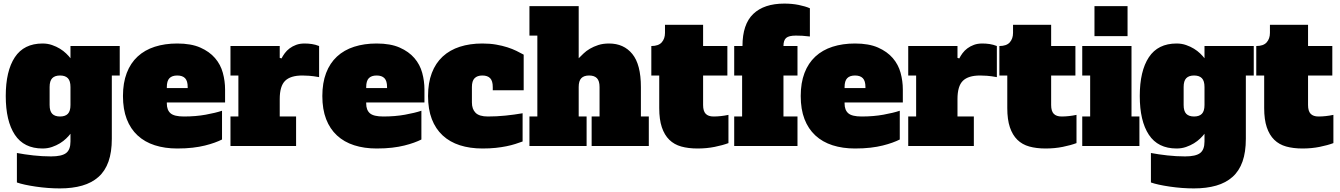

<svg xmlns="http://www.w3.org/2000/svg" viewBox="-20 -812 7451 1068"><path d="M372 -556H646V-392H602V-40Q602 34 583.5 86.5Q565 139 528 172Q491 205 437 220.5Q383 236 313 236Q247 236 179 226Q111 216 74 203V39Q116 47 165.5 52.5Q215 58 264 58Q323 58 347.5 39.5Q372 21 372 -25V-68Q363 -56 348 -41.5Q333 -27 313.5 -15Q294 -3 269.5 5.5Q245 14 217 14Q113 14 62.5 -62.5Q12 -139 12 -278Q12 -417 62.5 -493.5Q113 -570 217 -570Q245 -570 269.5 -561.5Q294 -553 313.5 -541Q333 -529 348 -514.5Q363 -500 372 -488ZM256 -228Q256 -194 270.5 -179Q285 -164 314 -164Q343 -164 357.5 -179Q372 -194 372 -228V-328Q372 -362 357.5 -377Q343 -392 314 -392Q285 -392 270.5 -377Q256 -362 256 -328Z M966 -570Q1043 -570 1094 -547.5Q1145 -525 1176 -489Q1207 -453 1219.5 -407Q1232 -361 1232 -314V-242H908V-236Q908 -200 928.5 -182Q949 -164 1003 -164Q1069 -164 1124 -174Q1179 -184 1215 -196V-36Q1197 -27 1173.5 -18.5Q1150 -10 1120 -2.5Q1090 5 1052 9.5Q1014 14 966 14Q897 14 841 -4Q785 -22 745.5 -58.5Q706 -95 685 -149.5Q664 -204 664 -278Q664 -351 685 -406Q706 -461 745.5 -497.5Q785 -534 841 -552Q897 -570 966 -570ZM966 -392Q937 -392 922.5 -377Q908 -362 908 -328V-322H1024V-328Q1024 -362 1009.5 -377Q995 -392 966 -392Z M1262 -556H1536V-490L1546 -487Q1553 -501 1564 -516Q1575 -531 1591 -543Q1607 -555 1627.5 -562.5Q1648 -570 1674 -570Q1695 -570 1715 -567Q1735 -564 1755 -556V-383Q1722 -389 1699.5 -390.5Q1677 -392 1662 -392Q1596 -392 1566 -362.5Q1536 -333 1536 -261V-164H1627V0H1262V-164H1306V-392H1262Z M2075 -570Q2152 -570 2203 -547.5Q2254 -525 2285 -489Q2316 -453 2328.5 -407Q2341 -361 2341 -314V-242H2017V-236Q2017 -200 2037.5 -182Q2058 -164 2112 -164Q2178 -164 2233 -174Q2288 -184 2324 -196V-36Q2306 -27 2282.5 -18.5Q2259 -10 2229 -2.5Q2199 5 2161 9.5Q2123 14 2075 14Q2006 14 1950 -4Q1894 -22 1854.5 -58.5Q1815 -95 1794 -149.5Q1773 -204 1773 -278Q1773 -351 1794 -406Q1815 -461 1854.5 -497.5Q1894 -534 1950 -552Q2006 -570 2075 -570ZM2075 -392Q2046 -392 2031.5 -377Q2017 -362 2017 -328V-322H2133V-328Q2133 -362 2118.5 -377Q2104 -392 2075 -392Z M2605 -242Q2605 -205 2625.5 -184.5Q2646 -164 2694 -164Q2743 -164 2792 -169Q2841 -174 2887 -182V-25Q2868 -18 2846 -11Q2824 -4 2797 1.5Q2770 7 2737.5 10.5Q2705 14 2664 14Q2594 14 2538 -4Q2482 -22 2442.5 -58.5Q2403 -95 2382 -149.5Q2361 -204 2361 -278Q2361 -351 2382 -406Q2403 -461 2442.5 -497.5Q2482 -534 2538 -552Q2594 -570 2663 -570Q2705 -570 2739.5 -564Q2774 -558 2802 -549Q2830 -540 2852.5 -529Q2875 -518 2893 -508V-310H2721V-328Q2721 -362 2706.5 -377Q2692 -392 2663 -392Q2635 -392 2620 -377Q2605 -362 2605 -328Z M3271 -164H3315V-328Q3315 -362 3300.5 -377Q3286 -392 3257 -392Q3228 -392 3213.5 -377Q3199 -362 3199 -328V-164H3243V0H2925V-164H2969V-614H2925V-778H3199V-488Q3211 -500 3226 -514.5Q3241 -529 3261.5 -541Q3282 -553 3308 -561.5Q3334 -570 3368 -570Q3450 -570 3497.5 -511.5Q3545 -453 3545 -328V-164H3589V0H3271Z M3891 -556H4026V-392H3891V-228Q3891 -194 3905.5 -179Q3920 -164 3949 -164Q3989 -164 4032 -173V-16Q4000 -4 3955.5 5Q3911 14 3860 14Q3809 14 3769.5 3Q3730 -8 3703 -34.5Q3676 -61 3661.5 -104Q3647 -147 3647 -211V-392H3603V-556Q3643 -556 3661 -576.5Q3679 -597 3679 -629V-674H3891Z M4064 -556H4110Q4110 -677 4170 -734.5Q4230 -792 4343 -792Q4386 -792 4423 -784.5Q4460 -777 4485 -766V-609Q4460 -612 4443.5 -613Q4427 -614 4407 -614Q4368 -614 4353 -601Q4338 -588 4338 -556H4416V-392H4338V-164H4416V0H4064V-164H4108V-392H4064Z M4736 -570Q4813 -570 4864 -547.5Q4915 -525 4946 -489Q4977 -453 4989.5 -407Q5002 -361 5002 -314V-242H4678V-236Q4678 -200 4698.5 -182Q4719 -164 4773 -164Q4839 -164 4894 -174Q4949 -184 4985 -196V-36Q4967 -27 4943.5 -18.5Q4920 -10 4890 -2.5Q4860 5 4822 9.5Q4784 14 4736 14Q4667 14 4611 -4Q4555 -22 4515.5 -58.5Q4476 -95 4455 -149.5Q4434 -204 4434 -278Q4434 -351 4455 -406Q4476 -461 4515.5 -497.5Q4555 -534 4611 -552Q4667 -570 4736 -570ZM4736 -392Q4707 -392 4692.5 -377Q4678 -362 4678 -328V-322H4794V-328Q4794 -362 4779.5 -377Q4765 -392 4736 -392Z M5032 -556H5306V-490L5316 -487Q5323 -501 5334 -516Q5345 -531 5361 -543Q5377 -555 5397.5 -562.5Q5418 -570 5444 -570Q5465 -570 5485 -567Q5505 -564 5525 -556V-383Q5492 -389 5469.5 -390.5Q5447 -392 5432 -392Q5366 -392 5336 -362.5Q5306 -333 5306 -261V-164H5397V0H5032V-164H5076V-392H5032Z M5827 -556H5962V-392H5827V-228Q5827 -194 5841.5 -179Q5856 -164 5885 -164Q5925 -164 5968 -173V-16Q5936 -4 5891.5 5Q5847 14 5796 14Q5745 14 5705.5 3Q5666 -8 5639 -34.5Q5612 -61 5597.5 -104Q5583 -147 5583 -211V-392H5539V-556Q5579 -556 5597 -576.5Q5615 -597 5615 -629V-674H5827Z M6274 -164H6318V0H6000V-164H6044V-392H6000V-556H6274ZM6068 -778H6252V-611H6068Z M6680 -556H6954V-392H6910V-40Q6910 34 6891.5 86.5Q6873 139 6836 172Q6799 205 6745 220.5Q6691 236 6621 236Q6555 236 6487 226Q6419 216 6382 203V39Q6424 47 6473.5 52.5Q6523 58 6572 58Q6631 58 6655.5 39.5Q6680 21 6680 -25V-68Q6671 -56 6656 -41.5Q6641 -27 6621.5 -15Q6602 -3 6577.5 5.5Q6553 14 6525 14Q6421 14 6370.5 -62.5Q6320 -139 6320 -278Q6320 -417 6370.5 -493.5Q6421 -570 6525 -570Q6553 -570 6577.5 -561.5Q6602 -553 6621.5 -541Q6641 -529 6656 -514.5Q6671 -500 6680 -488ZM6564 -228Q6564 -194 6578.5 -179Q6593 -164 6622 -164Q6651 -164 6665.5 -179Q6680 -194 6680 -228V-328Q6680 -362 6665.5 -377Q6651 -392 6622 -392Q6593 -392 6578.5 -377Q6564 -362 6564 -328Z M7256 -556H7391V-392H7256V-228Q7256 -194 7270.5 -179Q7285 -164 7314 -164Q7354 -164 7397 -173V-16Q7365 -4 7320.5 5Q7276 14 7225 14Q7174 14 7134.5 3Q7095 -8 7068 -34.5Q7041 -61 7026.5 -104Q7012 -147 7012 -211V-392H6968V-556Q7008 -556 7026 -576.5Q7044 -597 7044 -629V-674H7256Z"/></svg>

Font: Alfa Slab One
Style: Regular
Weight: 400
Designer: JM Sole
Foundry: JM Sole
Version: Version 1.001